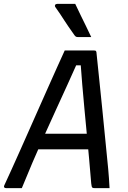

<svg xmlns="http://www.w3.org/2000/svg" viewBox="-36 -965 656 985"><path d="M145 -279H370Q380 -279 391.5 -279Q403 -279 414 -279L438 -290L442 -244L445 -199H139Q135 -199 133 -200.5Q131 -202 130.5 -205Q130 -208 130 -210ZM76 0Q56 0 35.5 0Q15 0 -5 0Q-10 0 -12.5 -2Q-15 -4 -15.5 -7Q-16 -10 -14 -14Q3 -51 24 -97Q45 -143 68 -195Q91 -247 115.5 -302Q140 -357 164.5 -412.5Q189 -468 212.5 -520.5Q236 -573 257 -620Q278 -667 296 -706Q335 -706 373 -706Q411 -706 447 -706Q452 -706 454 -705Q456 -704 457.5 -701Q459 -698 459 -694Q466 -626 473.5 -554Q481 -482 488.5 -407.5Q496 -333 503.5 -256Q511 -179 519 -99Q521 -75 523 -50Q525 -25 526 0Q506 0 486 0Q466 0 448 0Q443 0 439.5 -1.5Q436 -3 434.5 -8.5Q433 -14 432 -24Q427 -87 421 -152Q415 -217 409 -281Q403 -345 397 -408Q391 -471 386 -531Q381 -591 377 -647L398 -630H334L362 -646Q338 -592 310 -530.5Q282 -469 251.5 -402.5Q221 -336 190.5 -268Q160 -200 131 -132Q102 -64 76 0ZM350 -945Q365 -914 378 -886.5Q391 -859 404.5 -832.5Q418 -806 432 -775Q419 -775 408.5 -775Q398 -775 387.5 -775Q377 -775 362 -775Q356 -775 352.5 -777.5Q349 -780 347 -783Q328 -810 315.5 -828Q303 -846 293.5 -861Q284 -876 273 -892.5Q262 -909 247 -930Q244 -935 247 -940Q250 -945 257 -945Q278 -945 291.5 -945Q305 -945 318.5 -945Q332 -945 350 -945Z"/></svg>

Font: RecMonoLinear Nerd Font Mono
Style: Italic
Weight: 400
Italic angle: -10°
Monospace: yes
Version: Version 1.085; ttfautohint (v1.8.4.7-5d5b);Nerd Fonts 3.2.1